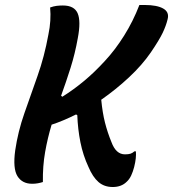

<svg xmlns="http://www.w3.org/2000/svg" viewBox="-20 -730 694 770"><path d="M181 -700Q195 -705 207 -706.5Q219 -708 232 -708Q278 -708 291.5 -676.5Q305 -645 292 -577Q281 -515 263 -458Q245 -401 225 -346L230 -342Q276 -371 318 -406Q360 -441 401 -486Q442 -530 478 -587.5Q514 -645 539 -710H560Q610 -710 635 -695.5Q660 -681 652 -652Q646 -627 632.5 -598.5Q619 -570 585 -520Q550 -469 497.5 -420Q445 -371 386 -330Q391 -278 401 -238.5Q411 -199 427 -160Q445 -111 481 -111Q495 -111 503 -113.5Q511 -116 519 -123H525Q526 -110 524.5 -95Q523 -80 518 -60Q513 -41 506 -26Q499 -11 488 -1Q467 20 432 20Q398 20 375 0Q352 -20 335 -60Q313 -107 302.5 -159.5Q292 -212 290 -268L285 -271Q233 -245 187 -230Q171 -177 161 -120.5Q151 -64 152 0Q143 3 132 5Q121 7 109 7Q69 7 50 -23.5Q31 -54 41 -127Q52 -202 77.5 -275Q103 -348 130.5 -425.5Q158 -503 174 -591Q186 -648 181 -700Z"/></svg>

Font: Recursive Sn Csl St SmB
Style: Italic
Weight: 600
Italic angle: -15°
Version: Version 1.079;hotconv 1.0.112;makeotfexe 2.5.65598; ttfautoh